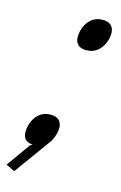

<svg xmlns="http://www.w3.org/2000/svg" viewBox="-147 -661 538 857"><g transform="rotate(15 122.0 -232.5)"><path d="M267 -535Q258 -500 235.5 -480Q213 -460 181 -460Q148 -460 136 -480Q124 -500 132 -535Q140 -569 162.5 -589.5Q185 -610 218 -610Q251 -610 263 -589.5Q275 -569 267 -535ZM151 -66Q148 -54 142 -41Q136 -28 128 -18L10 145L-30 125L48 16L59 9Q28 7 18.5 -13.5Q9 -34 17 -66Q25 -100 47.5 -120.5Q70 -141 102 -141Q136 -141 148 -120.5Q160 -100 151 -66Z"/></g></svg>

Font: TypoPRO Sinkin Sans
Style: 300 Light Italic
Weight: 300
Italic angle: -112°
Designer: Keith Bates
Foundry: K-Type
Version: Sinkin Sans (version 1.0)  by Keith Bates   •   © 2014   www